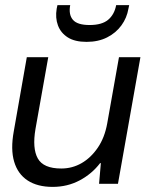

<svg xmlns="http://www.w3.org/2000/svg" viewBox="-20 -720 574 752"><path d="M186 12Q127 12 88.5 -13Q50 -38 35.5 -86.5Q21 -135 34 -206L85 -496H169L119 -215Q106 -139 128 -99.5Q150 -60 220 -60Q263 -60 299.5 -81Q336 -102 363 -141.5Q390 -181 400 -237L446 -496H530L442 0H368L375 -81H372Q340 -39 292 -13.5Q244 12 186 12ZM319 -556Q273 -556 245.5 -573.5Q218 -591 207 -620.5Q196 -650 202 -686L205 -700H255Q248 -663 265.5 -642.5Q283 -622 331 -622Q379 -622 403.5 -642.5Q428 -663 435 -700H486L483 -686Q477 -650 455.5 -620.5Q434 -591 399.5 -573.5Q365 -556 319 -556Z"/></svg>

Font: DM Sans 36pt
Style: Italic
Weight: 400
Italic angle: -10°
Designer: Colophon Foundry, Jonny Pinhorn
Foundry: Colophon Foundry
Version: Version 4.004;gftools[0.9.30]